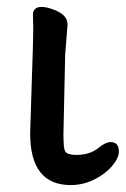

<svg xmlns="http://www.w3.org/2000/svg" viewBox="-20 -511 363 554"><path d="M184 23Q67 23 67 -126L71 -254Q76 -397 76 -428L75 -471Q77 -491 100 -491Q113 -491 130 -485Q171 -471 174 -447L175 -442L168 -352L163 -122Q163 -104 164.5 -87.5Q166 -71 176.5 -67.5Q187 -64 200 -64Q240 -64 265 -85Q285 -101 299 -101Q323 -101 323 -74Q323 -55 303.5 -32Q284 -9 252 7Q220 23 184 23Z"/></svg>

Font: LXGW ZhenKai
Style: Regular
Weight: 400
Designer: LXGW / Fontworks Inc.
Foundry: LXGW / Fontworks Inc.
Version: Version 0.800;June 8, 2025